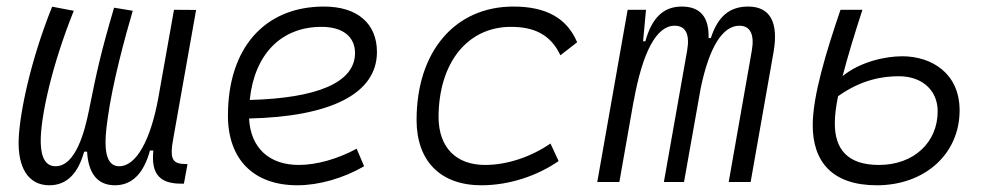

<svg xmlns="http://www.w3.org/2000/svg" viewBox="-20 -547 2970 577"><path d="M128.4 9.8C183.6 9.8 215.8 -29.8 232.9 -91.3H241.7C245.1 -28.8 271 9.8 325.2 9.8C376.5 9.8 411.6 -24.9 430.7 -94.7H440.9C433.1 -22 462.4 4.9 523.9 4.9H532.7L543.5 -53.7L526.9 -54.7C496.6 -57.1 490.7 -76.2 500 -126.5L569.3 -517.1L502.9 -517.6L455.6 -252C432.6 -126 389.6 -47.4 338.4 -47.4C289.1 -47.4 293.5 -122.6 303.7 -191.9C318.4 -298.8 355.5 -434.6 378.9 -514.6L322.8 -523.9C282.2 -385.3 271 -333.5 246.6 -211.9C235.4 -156.7 208.5 -47.4 147 -47.4C108.9 -47.4 101.1 -89.8 102.5 -133.3C105 -205.1 135.7 -350.1 201.7 -514.6L136.7 -526.9C71.3 -364.3 39.1 -207 36.1 -127.9C33.2 -45.4 63.5 9.8 128.4 9.8Z M877.9 -51.3C788.6 -51.3 732.9 -103 728.5 -190.9C970.2 -196.3 1112.8 -263.7 1112.8 -390.6C1112.8 -476.6 1053.7 -527.3 953.6 -527.3C774.9 -527.3 665 -402.3 665 -199.7C665 -67.9 742.2 9.8 873.5 9.8C938 9.8 1012.2 -11.2 1074.2 -47.4L1051.8 -100.1C995.1 -69.3 931.2 -51.3 877.9 -51.3ZM730.5 -246.6C744.6 -383.8 824.7 -466.3 946.3 -466.3C1010.3 -466.3 1046.9 -436.5 1046.9 -387.7C1046.9 -298.8 933.1 -252 730.5 -246.6Z M1438 -51.3C1350.1 -51.3 1298.8 -104 1297.9 -194.3C1298.3 -358.4 1384.8 -466.3 1515.6 -466.3C1586.9 -466.3 1635.3 -441.9 1664.1 -380.9L1714.4 -419.9C1684.1 -492.2 1621.6 -527.3 1522.9 -527.3C1347.2 -527.3 1231.9 -392.1 1231.9 -186.5C1231.9 -63 1303.7 9.8 1426.8 9.8C1511.2 9.8 1595.2 -19 1658.7 -63L1634.3 -115.7C1577.6 -76.7 1505.9 -51.3 1438 -51.3Z M1921.4 -517.6H1866.2L1774.9 0H1841.3L1884.3 -244.1V-242.7C1911.1 -390.6 1952.6 -469.7 2007.3 -469.7C2040.5 -469.7 2053.7 -444.3 2044.9 -394.5L1975.1 0H2035.6L2085.9 -282.7C2111.3 -404.3 2150.9 -469.7 2202.1 -469.7C2234.4 -469.7 2248 -443.8 2239.3 -394.5L2169.9 0H2235.8L2304.7 -390.6C2320.3 -480.5 2293.9 -527.3 2228.5 -527.3C2171.9 -527.3 2137.2 -497.1 2116.2 -432.6H2109.4C2111.3 -496.1 2084 -527.3 2028.8 -527.3C1973.6 -527.3 1939 -493.2 1919.4 -422.9H1912.6Z M2615.2 9.8C2758.8 9.8 2863.8 -84 2863.8 -215.3C2863.8 -327.6 2778.8 -377.9 2691.4 -377.9C2641.1 -377.9 2565.9 -361.8 2512.2 -318.4C2527.8 -378.4 2548.8 -447.3 2571.8 -517.6H2505.9C2463.4 -393.1 2422.4 -259.3 2422.4 -170.9C2422.4 -61.5 2480.5 9.8 2615.2 9.8ZM2498.5 -257.8C2568.8 -308.1 2633.3 -317.9 2681.2 -317.9C2750 -317.9 2797.9 -276.9 2797.9 -212.4C2797.9 -119.1 2726.1 -51.3 2621.6 -51.3C2526.9 -51.3 2488.8 -98.6 2488.8 -176.3C2488.8 -199.2 2492.2 -227.1 2498.5 -257.8Z"/></svg>

Font: Cascadia Code NF Light
Style: Italic
Weight: 300
Italic angle: -10°
Monospace: yes
Designer: Aaron Bell
Foundry: Saja Typeworks
Version: Version 2404.023